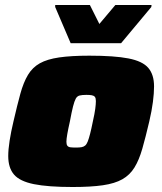

<svg xmlns="http://www.w3.org/2000/svg" viewBox="-20 -741 649 769"><path d="M271 8Q172 8 115.5 -3.5Q59 -15 36 -42Q13 -69 13 -116Q13 -142 18.5 -177.5Q24 -213 34 -255Q49 -320 61.5 -365.5Q74 -411 92 -441Q110 -471 139.5 -487.5Q169 -504 217 -511Q265 -518 338 -518Q438 -518 494.5 -507Q551 -496 574 -469Q597 -442 597 -395Q597 -368 592.5 -333Q588 -298 578 -255Q563 -191 550 -145.5Q537 -100 518.5 -70Q500 -40 470 -23Q440 -6 392 1Q344 8 271 8ZM284 -150Q298 -150 306.5 -151.5Q315 -153 321 -158Q327 -163 331.5 -174.5Q336 -186 341 -205.5Q346 -225 352 -255Q359 -286 361.5 -305Q364 -324 364 -336Q364 -348 360 -353Q356 -358 347.5 -359.5Q339 -361 326 -361Q309 -361 299 -358.5Q289 -356 283.5 -346Q278 -336 272.5 -314.5Q267 -293 260 -255Q253 -224 249.5 -204Q246 -184 246 -173Q246 -162 250 -157Q254 -152 262.5 -151Q271 -150 284 -150ZM263 -568 201 -713V-721H340L378 -645L442 -721H587L586 -713L465 -568Z"/></svg>

Font: Saira SemiExpanded Black
Style: Italic
Weight: 900
Width: 6
Italic angle: -12°
Designer: Hector Gatti with collaboration of the Omnibus-Type team
Foundry: Omnibus-Type
Version: Version 1.101